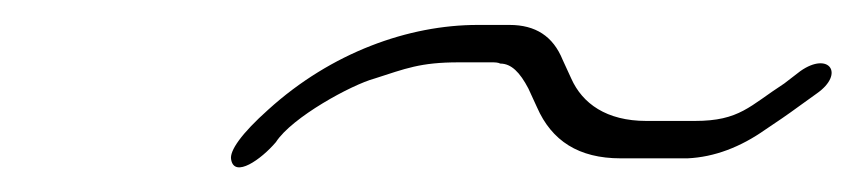

<svg xmlns="http://www.w3.org/2000/svg" viewBox="-20 -363 687 154"><path d="M348.1 -313H373.7C376.9 -313 379.3 -313 381.3 -312C390.1 -312 397 -305 403.8 -292L410.7 -277C422.5 -250 444.2 -236 477.8 -236H531.5C553 -237 573.9 -245 593.8 -259C602.8 -265 611.7 -271 621.2 -278L635.1 -288C658 -304 644.8 -322 622 -306L609 -296C581.2 -278 573.3 -266 537.3 -266H498.4C466.4 -266 447.1 -280 438.2 -300L431.3 -315C423.6 -334 409.5 -343 388.7 -343H363.1C307.9 -343 245.8 -321 195.1 -275C173.8 -256 163.9 -242 165.4 -235C168 -220 189.4 -235 201.3 -249C214.2 -269 262 -295 280.4 -300C305.4 -308 316.9 -313 348.1 -313Z"/></svg>

Font: MewTooHand
Style: UltimateCondIta
Weight: 400
Designer: Mew Too, Robert Jablonski
Version: Version 0.77